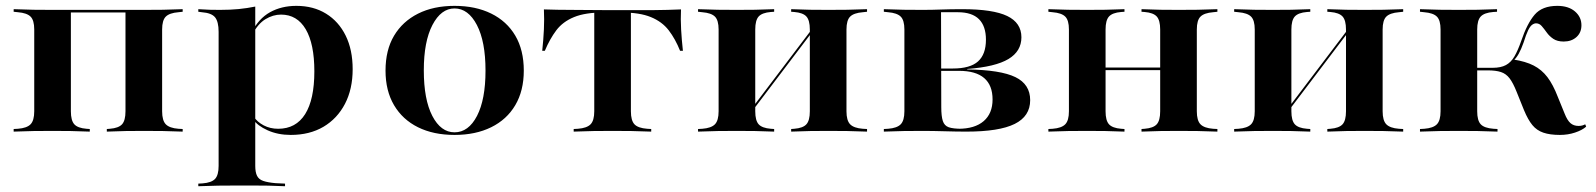

<svg xmlns="http://www.w3.org/2000/svg" viewBox="-20 -449 5445 655"><path d="M471 -2.4Q437.1 -2.4 409.7 -2Q382.3 -1.6 344.4 0V-8.9L354.8 -9.7Q384.7 -12.1 396.4 -25Q408.1 -37.9 408.1 -69.4V-415.3H471Q506.5 -415.3 535.5 -415.7Q564.5 -416.1 603.2 -417.7V-408.9L588.7 -407.3Q558.1 -404.8 545.6 -392.3Q533.1 -379.8 533.1 -348.4V-69.4Q533.1 -37.9 545.6 -25Q558.1 -12.1 588.7 -9.7L603.2 -8.9V0Q564.5 -1.6 535.5 -2Q506.5 -2.4 471 -2.4ZM158.9 -2.4Q123.4 -2.4 94.8 -2Q66.1 -1.6 26.6 0V-8.9L41.1 -9.7Q71.8 -12.1 84.3 -25Q96.8 -37.9 96.8 -69.4V-348.4Q96.8 -379.8 84.3 -392.3Q71.8 -404.8 41.1 -407.3L26.6 -408.9V-417.7Q66.1 -416.1 94.8 -415.7Q123.4 -415.3 158.9 -415.3H221.8V-69.4Q221.8 -37.9 233.5 -25Q245.2 -12.1 275 -9.7L286.3 -8.9V0Q248.4 -1.6 221 -2Q193.5 -2.4 158.9 -2.4ZM191.9 -406.5V-415.3H440.3V-406.5Z M788.7 183.9Q753.2 183.9 724.6 184.3Q696 184.7 656.5 186.3V177.4L671 176.6Q701.6 174.2 713.7 161.3Q725.8 148.4 725.8 116.9V-208.9H850.8V116.9Q850.8 138.7 856.9 150.8Q862.9 162.9 877.8 168.1Q892.7 173.4 919.4 175.8L952.4 177.4V186.3Q920.2 184.7 894.4 184.3Q868.5 183.9 843.5 183.9Q818.5 183.9 788.7 183.9ZM991.1 -429Q1049.2 -429 1092.3 -402.4Q1135.5 -375.8 1159.3 -327.4Q1183.1 -279 1183.1 -212.9Q1183.1 -145.2 1156.9 -94.8Q1130.6 -44.4 1083.5 -16.5Q1036.3 11.3 971.8 11.3Q928.2 11.3 893.1 -4.4Q858.1 -20.2 844.4 -41.1L846 -50.8Q857.3 -33.1 879.4 -21.4Q901.6 -9.7 929 -9.7Q989.5 -9.7 1021 -59.7Q1052.4 -109.7 1052.4 -205.6Q1052.4 -299.2 1023 -349.2Q993.5 -399.2 938.7 -399.2Q911.3 -399.2 885.5 -383.5Q859.7 -367.7 841.1 -331.5L838.7 -338.7Q862.1 -385.5 901.2 -407.3Q940.3 -429 991.1 -429ZM725.8 -208.9V-340.3Q725.8 -375 713.7 -389.9Q701.6 -404.8 668.5 -407.3L656.5 -408.9V-417.7Q680.6 -416.1 696 -415.7Q711.3 -415.3 730.6 -415.3Q765.3 -415.3 794.4 -418.1Q823.4 -421 850.8 -426.6V-417.7V-208.9Z M1530.6 11.3Q1458.9 11.3 1406 -14.9Q1353.2 -41.1 1324.2 -90.3Q1295.2 -139.5 1295.2 -208.1Q1295.2 -278.2 1324.2 -327Q1353.2 -375.8 1406 -402.4Q1458.9 -429 1530.6 -429Q1602.4 -429 1655.6 -402.8Q1708.9 -376.6 1737.9 -327.4Q1766.9 -278.2 1766.9 -208.1Q1766.9 -139.5 1737.9 -90.3Q1708.9 -41.1 1655.6 -14.9Q1602.4 11.3 1530.6 11.3ZM1530.6 2.4Q1578.2 2.4 1607.3 -53.6Q1636.3 -109.7 1636.3 -208.1Q1636.3 -307.3 1606.9 -363.7Q1577.4 -420.2 1530.6 -420.2Q1484.7 -420.2 1455.2 -363.7Q1425.8 -307.3 1425.8 -208.9Q1425.8 -109.7 1454.8 -53.6Q1483.9 2.4 1530.6 2.4Z M2069.4 -2.4Q2033.9 -2.4 2005.2 -2Q1976.6 -1.6 1937.1 0V-8.9L1951.6 -9.7Q1982.3 -12.1 1994.8 -25Q2007.3 -37.9 2007.3 -69.4V-208.9H2132.3V-69.4Q2132.3 -37.9 2144.4 -25Q2156.5 -12.1 2187.9 -9.7L2201.6 -8.9V0Q2162.9 -1.6 2133.9 -2Q2104.8 -2.4 2069.4 -2.4ZM2040.3 -406.5Q1976.6 -406.5 1938.3 -390.7Q1900 -375 1877.8 -345.6Q1855.6 -316.1 1838.7 -275.8H1829.8Q1833.9 -313.7 1835.5 -348.8Q1837.1 -383.9 1835.5 -416.9Q1858.9 -416.1 1881.9 -415.7Q1904.8 -415.3 1928.2 -415.3L2040.3 -414.5H2098.4H2210.5Q2233.9 -414.5 2256.9 -415.3Q2279.8 -416.1 2303.2 -416.9Q2301.6 -383.9 2303.6 -348.4Q2305.6 -312.9 2309.7 -275.8H2300Q2283.9 -316.1 2261.3 -345.6Q2238.7 -375 2200.4 -390.7Q2162.1 -406.5 2098.4 -406.5ZM2007.3 -208.9V-409.7H2132.3V-208.9Z M2805.6 -2.4Q2771.8 -2.4 2744.4 -2Q2716.9 -1.6 2679 0V-8.9L2689.5 -9.7Q2719.4 -12.1 2731 -25Q2742.7 -37.9 2742.7 -69.4V-208.9H2867.7V-69.4Q2867.7 -37.9 2880.2 -25Q2892.7 -12.1 2923.4 -9.7L2937.9 -8.9V0Q2899.2 -1.6 2870.2 -2Q2841.1 -2.4 2805.6 -2.4ZM2493.5 -2.4Q2458.1 -2.4 2429.4 -2Q2400.8 -1.6 2361.3 0V-8.9L2375.8 -9.7Q2406.5 -12.1 2419 -25Q2431.5 -37.9 2431.5 -69.4V-348.4Q2431.5 -379.8 2419 -392.3Q2406.5 -404.8 2375.8 -407.3L2361.3 -408.9V-417.7Q2400.8 -416.1 2429.4 -415.7Q2458.1 -415.3 2493.5 -415.3Q2528.2 -415.3 2555.6 -415.7Q2583.1 -416.1 2621 -417.7V-408.9L2609.7 -408.1Q2579.8 -405.6 2568.1 -392.7Q2556.5 -379.8 2556.5 -348.4V-69.4Q2556.5 -37.9 2568.1 -25Q2579.8 -12.1 2609.7 -9.7L2621 -8.9V0Q2583.1 -1.6 2555.6 -2Q2528.2 -2.4 2493.5 -2.4ZM2742.7 -208.9V-348.4Q2742.7 -379.8 2731 -392.7Q2719.4 -405.6 2689.5 -408.1L2679 -408.9V-417.7Q2716.9 -416.1 2744.4 -415.7Q2771.8 -415.3 2805.6 -415.3Q2841.1 -415.3 2870.2 -415.7Q2899.2 -416.1 2937.9 -417.7V-408.9L2923.4 -407.3Q2892.7 -404.8 2880.2 -392.3Q2867.7 -379.8 2867.7 -348.4V-208.9ZM2521.8 -37.9 2520.2 -46.8 2773.4 -380.6 2775 -371.8Z M3127.4 -2.4Q3091.9 -2.4 3063.3 -2Q3034.7 -1.6 2995.2 0V-8.9L3009.7 -9.7Q3040.3 -12.1 3052.8 -25Q3065.3 -37.9 3065.3 -69.4V-348.4Q3065.3 -379.8 3052.8 -392.3Q3040.3 -404.8 3009.7 -407.3L2995.2 -408.9V-417.7Q3034.7 -416.1 3063.3 -415.7Q3091.9 -415.3 3127.4 -415.3Q3159.7 -415.3 3190.7 -416.5Q3221.8 -417.7 3262.9 -417.7Q3367.7 -417.7 3416.1 -394.4Q3464.5 -371 3464.5 -321.8Q3464.5 -274.2 3420.2 -247.6Q3375.8 -221 3279.8 -213.7V-212.1Q3393.5 -210.5 3444 -185.9Q3494.4 -161.3 3494.4 -107.3Q3494.4 -52.4 3441.5 -26.2Q3388.7 0 3276.6 0Q3242.7 0 3202.8 -1.2Q3162.9 -2.4 3128.2 -2.4ZM3191.1 -83.9Q3191.1 -52.4 3196.4 -36.3Q3201.6 -20.2 3216.5 -14.9Q3231.5 -9.7 3261.3 -9.7H3249.2Q3305.6 -9.7 3335.9 -35.9Q3366.1 -62.1 3366.1 -109.7Q3366.1 -158.1 3337.5 -182.7Q3308.9 -207.3 3251.6 -207.3H3164.5V-215.3H3230.6Q3289.5 -215.3 3316.5 -239.5Q3343.5 -263.7 3343.5 -313.7Q3343.5 -359.7 3319.8 -383.5Q3296 -407.3 3247.6 -407.3H3187.9L3190.3 -408.9Z M4000.8 -2.4Q3966.9 -2.4 3939.5 -2Q3912.1 -1.6 3874.2 0V-8.9L3884.7 -9.7Q3914.5 -12.1 3926.2 -25Q3937.9 -37.9 3937.9 -69.4V-208.9H4062.9V-69.4Q4062.9 -37.9 4075.4 -25Q4087.9 -12.1 4118.5 -9.7L4133.1 -8.9V0Q4094.4 -1.6 4065.3 -2Q4036.3 -2.4 4000.8 -2.4ZM3688.7 -2.4Q3653.2 -2.4 3624.6 -2Q3596 -1.6 3556.5 0V-8.9L3571 -9.7Q3601.6 -12.1 3614.1 -25Q3626.6 -37.9 3626.6 -69.4V-348.4Q3626.6 -379.8 3614.1 -392.3Q3601.6 -404.8 3571 -407.3L3556.5 -408.9V-417.7Q3596 -416.1 3624.6 -415.7Q3653.2 -415.3 3688.7 -415.3Q3723.4 -415.3 3750.8 -415.7Q3778.2 -416.1 3816.1 -417.7V-408.9L3804.8 -408.1Q3775 -405.6 3763.3 -392.7Q3751.6 -379.8 3751.6 -348.4V-69.4Q3751.6 -37.9 3763.3 -25Q3775 -12.1 3804.8 -9.7L3816.1 -8.9V0Q3778.2 -1.6 3750.8 -2Q3723.4 -2.4 3688.7 -2.4ZM3937.9 -208.9V-348.4Q3937.9 -379.8 3926.2 -392.7Q3914.5 -405.6 3884.7 -408.1L3874.2 -408.9V-417.7Q3912.1 -416.1 3939.5 -415.7Q3966.9 -415.3 4000.8 -415.3Q4036.3 -415.3 4065.3 -415.7Q4094.4 -416.1 4133.1 -417.7V-408.9L4118.5 -407.3Q4087.9 -404.8 4075.4 -392.3Q4062.9 -379.8 4062.9 -348.4V-208.9ZM3708.9 -209.7V-218.5H3981.5V-209.7Z M4634.7 -2.4Q4600.8 -2.4 4573.4 -2Q4546 -1.6 4508.1 0V-8.9L4518.5 -9.7Q4548.4 -12.1 4560.1 -25Q4571.8 -37.9 4571.8 -69.4V-208.9H4696.8V-69.4Q4696.8 -37.9 4709.3 -25Q4721.8 -12.1 4752.4 -9.7L4766.9 -8.9V0Q4728.2 -1.6 4699.2 -2Q4670.2 -2.4 4634.7 -2.4ZM4322.6 -2.4Q4287.1 -2.4 4258.5 -2Q4229.8 -1.6 4190.3 0V-8.9L4204.8 -9.7Q4235.5 -12.1 4248 -25Q4260.5 -37.9 4260.5 -69.4V-348.4Q4260.5 -379.8 4248 -392.3Q4235.5 -404.8 4204.8 -407.3L4190.3 -408.9V-417.7Q4229.8 -416.1 4258.5 -415.7Q4287.1 -415.3 4322.6 -415.3Q4357.3 -415.3 4384.7 -415.7Q4412.1 -416.1 4450 -417.7V-408.9L4438.7 -408.1Q4408.9 -405.6 4397.2 -392.7Q4385.5 -379.8 4385.5 -348.4V-69.4Q4385.5 -37.9 4397.2 -25Q4408.9 -12.1 4438.7 -9.7L4450 -8.9V0Q4412.1 -1.6 4384.7 -2Q4357.3 -2.4 4322.6 -2.4ZM4571.8 -208.9V-348.4Q4571.8 -379.8 4560.1 -392.7Q4548.4 -405.6 4518.5 -408.1L4508.1 -408.9V-417.7Q4546 -416.1 4573.4 -415.7Q4600.8 -415.3 4634.7 -415.3Q4670.2 -415.3 4699.2 -415.7Q4728.2 -416.1 4766.9 -417.7V-408.9L4752.4 -407.3Q4721.8 -404.8 4709.3 -392.3Q4696.8 -379.8 4696.8 -348.4V-208.9ZM4350.8 -37.9 4349.2 -46.8 4602.4 -380.6 4604 -371.8Z M4894.4 -208.9V-348.4Q4894.4 -379.8 4881.9 -392.3Q4869.4 -404.8 4838.7 -407.3L4824.2 -408.9V-417.7Q4863.7 -416.1 4892.3 -415.7Q4921 -415.3 4956.5 -415.3Q4991.9 -415.3 5020.6 -415.7Q5049.2 -416.1 5087.1 -417.7V-408.9L5074.2 -408.1Q5043.5 -405.6 5031.5 -392.7Q5019.4 -379.8 5019.4 -348.4V-208.9ZM4956.5 -2.4Q4921 -2.4 4892.3 -2Q4863.7 -1.6 4824.2 0V-8.9L4838.7 -9.7Q4869.4 -12.1 4881.9 -25Q4894.4 -37.9 4894.4 -69.4V-208.9H5019.4V-69.4Q5019.4 -37.9 5031.5 -25Q5043.5 -12.1 5075 -9.7L5088.7 -8.9V0Q5050 -1.6 5021 -2Q4991.9 -2.4 4956.5 -2.4ZM5301.6 11.3Q5267.7 11.3 5245.2 3.6Q5222.6 -4 5207.7 -22.2Q5192.7 -40.3 5179 -73.4L5154 -135.5Q5141.9 -166.1 5129.8 -181.9Q5117.7 -197.6 5100.4 -203.2Q5083.1 -208.9 5055.6 -208.9H5012.9V-217.7H5072.6Q5100 -217.7 5117.3 -227Q5134.7 -236.3 5146.4 -256.5Q5158.1 -276.6 5169.4 -308.9Q5189.5 -368.5 5215.3 -398.8Q5241.1 -429 5292.7 -429Q5330.6 -429 5352.8 -410.1Q5375 -391.1 5375 -362.9Q5375 -337.9 5358.1 -322.6Q5341.1 -307.3 5314.5 -307.3Q5292.7 -307.3 5279 -316.5Q5265.3 -325.8 5256.5 -338.3Q5247.6 -350.8 5239.5 -360.1Q5231.5 -369.4 5220.2 -369.4Q5213.7 -369.4 5206.9 -364.5Q5200 -359.7 5193.1 -345.6Q5186.3 -331.5 5177.4 -303.2Q5169.4 -280.6 5160.9 -265.3Q5152.4 -250 5140.3 -239.5L5142.7 -246Q5184.7 -239.5 5212.1 -225.4Q5239.5 -211.3 5258.9 -185.9Q5278.2 -160.5 5294.4 -118.5L5317.7 -61.3Q5326.6 -38.7 5337.5 -29Q5348.4 -19.4 5365.3 -19.4Q5378.2 -19.4 5387.9 -25L5391.1 -16.9Q5377.4 -4.8 5353.2 3.2Q5329 11.3 5301.6 11.3Z"/></svg>

Font: Playfair 144pt SemiExpanded ExtraBold
Style: Regular
Weight: 800
Width: 6
Designer: Claus Eggers Sørensen
Foundry: Claus Eggers Sørensen
Version: Version 2.203